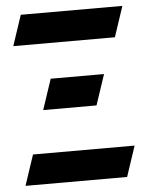

<svg xmlns="http://www.w3.org/2000/svg" viewBox="-50 -701 580 753"><g transform="rotate(-5 240.0 -325.0)"><path d="M115 -280H325L365 -400H155ZM20 -540H420L460 -660H60ZM460 -110H60L20 10H420Z"/></g></svg>

Font: Abibas
Style: Medium
Weight: 500
Version: Version 0.3